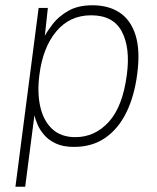

<svg xmlns="http://www.w3.org/2000/svg" viewBox="-20 -547 594 728"><path d="M38.5 161 126.5 -517H161.5L150 -411Q159.5 -429.5 180.8 -457Q202 -484.5 238.8 -505.8Q275.5 -527 330.5 -527Q392 -527 434 -499Q476 -471 494 -413.5Q512 -356 500.5 -268Q490 -184.5 459.8 -122Q429.5 -59.5 379.8 -24.8Q330 10 260.5 10Q219.5 10 192 -2.8Q164.5 -15.5 147.8 -35Q131 -54.5 122.5 -74.5Q114 -94.5 110.5 -109.5L75.5 161ZM265.5 -27Q340 -27 392.8 -85.2Q445.5 -143.5 461 -264Q474.5 -365.5 442 -427.2Q409.5 -489 325.5 -489Q244.5 -489 193.5 -428Q142.5 -367 129.5 -264Q120.5 -195.5 132.8 -142Q145 -88.5 178.2 -57.8Q211.5 -27 265.5 -27Z"/></svg>

Font: Public Sans Thin Thin
Style: Italic
Weight: 250
Italic angle: -8°
Version: Version 2.001